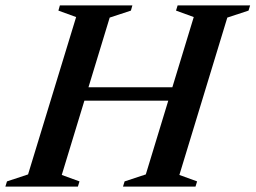

<svg xmlns="http://www.w3.org/2000/svg" viewBox="-47 -695 952 715"><path d="M195.5 -320 211 -370H665.5L650 -320ZM236.5 -631.5 170.5 -655.5 176 -675H446L440.5 -655.5L361.5 -629.5L183 -43.5L249 -19.5L243 0H-27L-21 -19.5L57.5 -45.5ZM674.5 -631.5 608.5 -655.5 614.5 -675H884.5L878.5 -655.5L799.5 -629.5L621 -43.5L687 -19.5L681 0H411L417 -19.5L496 -45.5Z"/></svg>

Font: Newsreader 24pt SemiBold
Style: Italic
Weight: 600
Italic angle: -17°
Designer: Hugues Gentile
Foundry: Production Type
Version: Version 1.003